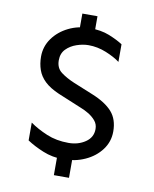

<svg xmlns="http://www.w3.org/2000/svg" viewBox="-84 -757 706 880"><g transform="rotate(10 268.5 -317.0)"><path d="M256.8 -20.5Q206.1 -20.5 162.1 -38.6Q118.2 -56.6 85.9 -78.1V-161.1Q120.1 -136.7 165.5 -117.7Q210.9 -98.6 267.6 -98.6Q312.5 -98.6 345.7 -121.1Q378.9 -143.6 378.9 -182.6Q378.9 -205.1 365.2 -221.2Q351.6 -237.3 332 -249Q312.5 -260.7 293.9 -267.6L185.5 -312.5Q142.6 -331.1 118.7 -354Q94.7 -377 85 -405.3Q75.2 -433.6 75.2 -466.8Q75.2 -513.7 102.5 -551.8Q129.9 -589.8 174.8 -611.8Q219.7 -633.8 272.5 -633.8Q325.2 -633.8 364.3 -618.2Q403.3 -602.5 428.7 -585.9V-503.9Q404.3 -522.5 363.8 -539.1Q323.2 -555.7 281.2 -555.7Q254.9 -555.7 226.1 -545.9Q197.3 -536.1 177.7 -516.1Q158.2 -496.1 158.2 -463.9Q158.2 -427.7 183.6 -408.7Q209 -389.6 246.1 -374L336.9 -336.9Q399.4 -311.5 430.2 -276.9Q460.9 -242.2 460.9 -185.5Q460.9 -137.7 432.6 -100.1Q404.3 -62.5 357.9 -41.5Q311.5 -20.5 256.8 -20.5ZM227.5 58.6V-45.9H297.9V58.6ZM227.5 -572.3V-693.4H297.9V-572.3Z"/></g></svg>

Font: Sen
Style: Regular
Weight: 400
Designer: Kosal Sen, Philatype
Foundry: Philatype
Version: Version 2.000;gftools[0.9.31]